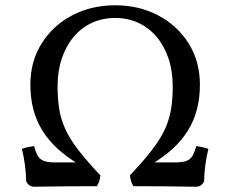

<svg xmlns="http://www.w3.org/2000/svg" viewBox="-20 -705 872 727"><path d="M111 2Q98 2 90.5 -4Q83 -10 79 -19Q79 -45 74.5 -79.5Q70 -114 63 -141Q72 -145 84 -147.5Q96 -150 109 -152Q118 -115 134 -102.5Q150 -90 187 -90H290L280 -82Q233 -110 198 -142Q163 -174 140 -211.5Q117 -249 106 -292Q95 -335 95 -384Q95 -473 138 -541Q181 -609 253.5 -647Q326 -685 416 -685Q506 -685 578.5 -647Q651 -609 694 -541Q737 -473 737 -384Q737 -335 726 -292Q715 -249 692 -211.5Q669 -174 634 -142Q599 -110 552 -82L542 -90H645Q682 -90 698 -102.5Q714 -115 723 -152Q736 -150 748 -147.5Q760 -145 769 -141Q762 -114 757.5 -79.5Q753 -45 753 -19Q749 -10 741.5 -4Q734 2 721 2Q696 2 642 1Q588 0 485 0Q474 -18 472 -41Q524 -96 556.5 -138.5Q589 -181 605.5 -218Q622 -255 628 -293.5Q634 -332 634 -378Q634 -436 618 -483.5Q602 -531 573 -565.5Q544 -600 504 -618.5Q464 -637 416 -637Q368 -637 328 -618.5Q288 -600 259 -565.5Q230 -531 214 -483.5Q198 -436 198 -378Q198 -332 204 -293.5Q210 -255 226.5 -218Q243 -181 275.5 -138.5Q308 -96 360 -41Q358 -18 347 0Q244 0 190 1Q136 2 111 2Z"/></svg>

Font: Vollkorn
Style: Regular
Weight: 400
Designer: Friedrich Althausen
Foundry: Friedrich Althausen
Version: Version 4.104